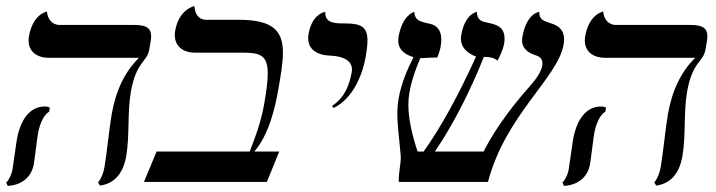

<svg xmlns="http://www.w3.org/2000/svg" viewBox="-26 -598 2352 631"><path d="M98.8 -159C104.5 -191 117.7 -221 135.5 -231L137.8 -244C133.3 -247 127.5 -248 121.5 -248C72.5 -248 41.1 -206 29.1 -138C25.8 -119 18.2 -59 15 -41C12.2 -25 4 -7 -5.6 2L-0.5 13C49 10 78.1 -19 85 -58C88.4 -77 95.5 -140 98.8 -159ZM404 -296C421.6 -396 457.2 -394 464.3 -434L468.5 -458C469.9 -465.7 470.7 -472.6 470.7 -478.8C470.7 -503.3 458 -516 415.8 -516H169.8C144.8 -516 129.5 -537 128.5 -560C128.5 -560 82.3 -553 69.2 -479C68.4 -474.2 68 -469.5 68 -465C68 -431.3 91.6 -408 135.7 -408H430.7C384.8 -363 354.8 -301 341.1 -223C333.7 -181 324.8 -91 317.4 -49C313.9 -29 306.9 -12 296.4 2L302.7 12C349.9 5 378.5 -27 388.8 -85C400.4 -151 392.3 -230 404 -296Z M759 -533H652C625 -533 613.9 -555 613 -578C613 -578 562.4 -569 549.7 -497C548.8 -492.1 548.4 -487.4 548.4 -482.9C548.4 -449.1 571.8 -425 615 -425H769C827.3 -425 853.9 -418.3 853.9 -356.2C853.9 -332.1 849.9 -299.6 842.2 -256C831.2 -194 811.1 -142 794.7 -100H488.7L447 0H851L891.7 -100H809.7C858.5 -156 878.6 -247 888.3 -302C896.8 -350.1 903.8 -391.2 903.8 -424.8C903.8 -495.4 872.8 -533 759 -533Z M1070.1 -243C1142.3 -278 1168.4 -369 1175.8 -411C1179.6 -432.7 1181.7 -450.3 1181.7 -464.5C1181.7 -510 1160.5 -521 1107.2 -521C1076.2 -521 1041.2 -521 1042.9 -559C1042.9 -559 1000 -554 988.2 -487C987.3 -481.9 986.8 -477.1 986.8 -472.6C986.8 -437.3 1013 -416.8 1060.5 -415C1104.7 -413.2 1130.7 -397.3 1130.7 -369.7C1130.7 -366.9 1130.5 -364 1129.9 -361C1121.8 -315 1105 -276 1065.4 -250Z M1826.4 -452C1827.5 -457.9 1827.9 -463.4 1827.9 -468.3C1827.9 -510.8 1792.6 -518.5 1779.9 -523C1765 -529 1745.3 -531 1746.3 -559C1746.3 -559 1704.8 -556 1690.6 -476C1690 -472.3 1689.7 -468.7 1689.7 -465.2C1689.7 -443.1 1703.4 -427.5 1729.4 -418C1737.1 -415.3 1756.8 -411.8 1756.8 -389.8C1756.8 -387.4 1756.6 -384.8 1756.1 -382C1753.1 -365 1740.2 -343 1719 -319C1634.2 -224 1588 -149 1563.3 -100H1403.3C1465.6 -192 1519.4 -299 1564.2 -411C1586.2 -411 1596.7 -408 1609.1 -399C1616 -410 1628.1 -439 1630.4 -452C1631.7 -459.1 1632.2 -465.3 1632.2 -471C1632.2 -513.2 1600.1 -517.7 1578.9 -523C1563.6 -527 1542.5 -526 1541.3 -559C1541.3 -559 1502.4 -554 1489.9 -483C1489.1 -478.8 1488.8 -474.7 1488.8 -470.8C1488.8 -444.9 1505 -425 1538.4 -412C1482.7 -289 1424.8 -182 1366.3 -100H1346.3C1327.7 -156.4 1316.1 -208.7 1316.1 -254C1316.1 -267.3 1317.1 -280 1319.2 -292C1326.6 -334 1340.5 -373 1355.5 -407C1372.5 -407 1383.8 -409 1410.8 -409C1413.9 -415 1420.1 -433 1422 -444C1423.5 -452.5 1424.3 -460.4 1424.3 -467.5C1424.3 -496.6 1411.9 -514.4 1386.4 -520C1345.8 -528 1338 -535 1335.3 -559C1335.3 -559 1296.7 -550 1283.8 -477C1283.1 -472.6 1282.7 -468.5 1282.7 -464.5C1282.7 -438.4 1299.3 -420.4 1333 -410C1313.1 -371 1293 -325 1284.4 -276C1281.1 -257.6 1279.9 -240.4 1279.9 -222.9C1279.9 -183.4 1286.3 -142.9 1290.9 -86C1291 -83.9 1291.1 -81.9 1291.1 -79.8C1291.1 -58 1284.6 -33.8 1284.6 -6.1C1284.6 -4.1 1284.6 -2.1 1284.7 0H1577.7C1635.7 -221 1806.8 -341 1826.4 -452Z M1926.8 -159C1932.5 -191 1945.7 -221 1963.5 -231L1965.8 -244C1961.3 -247 1955.5 -248 1949.5 -248C1900.5 -248 1869.1 -206 1857.1 -138C1853.8 -119 1846.2 -59 1843 -41C1840.2 -25 1832 -7 1822.4 2L1827.5 13C1877 10 1906.1 -19 1913 -58C1916.4 -77 1923.5 -140 1926.8 -159ZM2232 -296C2249.6 -396 2285.2 -394 2292.3 -434L2296.5 -458C2297.9 -465.7 2298.7 -472.6 2298.7 -478.8C2298.7 -503.3 2286 -516 2243.8 -516H1997.8C1972.8 -516 1957.5 -537 1956.5 -560C1956.5 -560 1910.3 -553 1897.2 -479C1896.4 -474.2 1896 -469.5 1896 -465C1896 -431.3 1919.6 -408 1963.7 -408H2258.7C2212.8 -363 2182.8 -301 2169.1 -223C2161.7 -181 2152.8 -91 2145.4 -49C2141.9 -29 2134.9 -12 2124.4 2L2130.7 12C2177.9 5 2206.5 -27 2216.8 -85C2228.4 -151 2220.3 -230 2232 -296Z"/></svg>

Font: Linux Biolinum O 
Style: Bold Italic
Weight: 700
Designer: Philipp H. Poll
Foundry: Philipp H. Poll
Version: Version 1.3.2